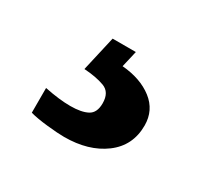

<svg xmlns="http://www.w3.org/2000/svg" viewBox="-67 -103 468 437"><g transform="rotate(30 166.5 115.5)"><path d="M137 240Q121 240 92.5 237Q64 234 46 229V164Q85 172 114 172Q143 172 159 163.5Q175 155 175 130Q175 101 153.5 93Q132 85 100 83L121 -9H182L172 34Q221 38 252 62Q283 86 283 126Q283 179 242 209.5Q201 240 137 240Z"/></g></svg>

Font: Noto Serif Tamil ExtraBold
Style: Italic
Weight: 800
Italic angle: -12°
Designer: Indian Type Foundry, Tom Grace, and the Monotype Design Team
Foundry: Monotype Imaging Inc.
Version: Version 2.003; ttfautohint (v1.8.4.7-5d5b)